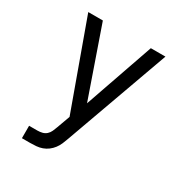

<svg xmlns="http://www.w3.org/2000/svg" viewBox="-171 -648 942 991"><g transform="rotate(30 300.0 -152.5)"><path d="M99 215V141H148Q163 141 177 137.5Q191 134 201.5 124.5Q212 115 218 101.5Q224 88 229 74L257 -3L70 -520H157L300 -109L443 -520H530L307 99Q301 116 294 132.5Q287 149 276 163.5Q265 178 250.5 189Q236 200 219 206Q202 212 184 213.5Q166 215 148 215Z"/></g></svg>

Font: R Plex Mono
Style: Regular
Weight: 400
Monospace: yes
Designer: Belleve Invis
Foundry: Belleve Invis
Version: Version 31.8.0